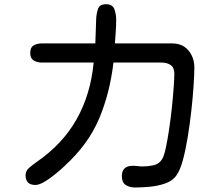

<svg xmlns="http://www.w3.org/2000/svg" viewBox="-20 -833 1040 890"><path d="M607.4 36.1Q580.1 36.1 562.5 24.4Q544.9 12.7 544.9 -16.6Q544.9 -64.5 595.7 -64.5Q607.4 -64.5 619.1 -63Q630.9 -61.5 642.6 -61.5Q666 -61.5 691.4 -66.9Q716.8 -72.3 730.5 -93.8Q740.2 -108.4 748.5 -147Q756.8 -185.5 764.2 -235.4Q771.5 -285.2 776.9 -335.9Q782.2 -386.7 785.2 -428.7Q788.1 -470.7 788.1 -491.2Q788.1 -519.5 771.5 -531.2Q754.9 -543 728.5 -543H505.9Q489.3 -401.4 439.5 -283.2Q389.6 -165 282.2 -66.4Q272.5 -56.6 254.9 -41.5Q237.3 -26.4 217.3 -11.2Q197.3 3.9 177.7 14.2Q158.2 24.4 143.6 24.4Q98.6 24.4 98.6 -21.5Q98.6 -41 116.2 -56.2Q133.8 -71.3 148.4 -81.1Q270.5 -165 335.4 -280.8Q400.4 -396.5 414.1 -543H174.8Q152.3 -543 136.2 -552.7Q120.1 -562.5 120.1 -587.9Q120.1 -613.3 136.2 -622.6Q152.3 -631.8 174.8 -631.8H421.9L425.8 -745.1Q426.8 -768.6 434.1 -791Q441.4 -813.5 471.7 -813.5Q502 -813.5 510.3 -790Q518.6 -766.6 518.6 -742.2Q518.6 -714.8 516.6 -687Q514.6 -659.2 512.7 -631.8H777.3Q826.2 -631.8 853.5 -599.1Q880.9 -566.4 880.9 -519.5Q880.9 -489.3 877.4 -436.5Q874 -383.8 867.2 -322.3Q860.4 -260.7 850.6 -200.2Q840.8 -139.6 828.1 -92.3Q815.4 -44.9 798.8 -21.5Q781.2 4.9 746.6 17.1Q711.9 29.3 673.8 32.7Q635.7 36.1 607.4 36.1Z"/></svg>

Font: Kosugi Maru
Style: Regular
Weight: 400
Designer: MOTOYA
Version: Version 4.002